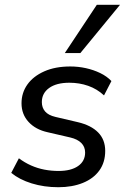

<svg xmlns="http://www.w3.org/2000/svg" viewBox="-20 -774 523 803"><path d="M224 9Q164 9 112.5 -7Q61 -23 27 -51L59 -112Q83 -94 110 -82Q137 -70 166 -64.5Q195 -59 225 -59Q277 -59 306.5 -79.5Q336 -100 336 -136Q336 -160 320 -176Q304 -192 274 -199L179 -221Q129 -232 99.5 -264Q70 -296 70 -342Q70 -386 94.5 -420.5Q119 -455 165 -475.5Q211 -496 274 -496Q307 -496 339 -489Q371 -482 399 -468.5Q427 -455 446 -435L415 -375Q386 -402 349 -415Q312 -428 270 -428Q216 -428 185.5 -406Q155 -384 155 -347Q155 -324 168.5 -308Q182 -292 212 -285L306 -263Q361 -250 390.5 -220Q420 -190 420 -143Q420 -95 395.5 -61Q371 -27 326.5 -9Q282 9 224 9ZM251 -552 385 -754H482L316 -552Z"/></svg>

Font: Nunito Sans 12pt Medium
Style: Italic
Weight: 500
Italic angle: -9°
Designer: Vernon Adams
Foundry: Vernon Adams
Version: Version 3.101;gftools[0.9.27]